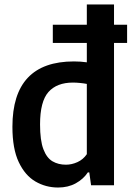

<svg xmlns="http://www.w3.org/2000/svg" viewBox="-20 -828 590 858"><path d="M239.5 10Q184.5 10 138.2 -17Q92 -44 63.8 -103.5Q35.5 -163 35.5 -261.5Q35.5 -553.5 310.5 -553.5Q325 -553.5 340 -552.5Q355 -551.5 368 -549.5V-808H489.5V0H387L379 -57.5H372.5Q352.5 -27.5 318.5 -8.8Q284.5 10 239.5 10ZM274.5 -92Q300.5 -92 326 -103.5Q351.5 -115 368 -139V-453Q355.5 -455.5 338.2 -457.2Q321 -459 306 -459Q234 -459 196.5 -416.8Q159 -374.5 159 -272Q159 -200.5 173.8 -161.5Q188.5 -122.5 214.5 -107.2Q240.5 -92 274.5 -92ZM216 -636V-717.5H548V-636Z"/></svg>

Font: Encode Sans Semi Condensed SemiBold
Style: Regular
Weight: 600
Width: 4
Designer: Multiple Designers
Foundry: Impallari Type
Version: Version 3.000; ttfautohint (v1.8.3) -l 8 -r 50 -G 200 -x 14 